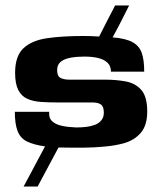

<svg xmlns="http://www.w3.org/2000/svg" viewBox="-20 -596 587 699"><path d="M66 83Q78 61 91.5 35.5Q105 10 118.5 -15.5Q132 -41 144 -63Q102 -69 78 -81Q54 -93 44 -119Q34 -145 34 -189Q65 -189 96.5 -189Q128 -189 159 -189Q157 -167 169.5 -155Q182 -143 205 -138Q228 -133 257 -132Q276 -132 293.5 -134Q311 -136 325.5 -141.5Q340 -147 349 -158Q358 -169 358 -186Q358 -208 347.5 -215.5Q337 -223 316 -223Q284 -223 252.5 -223Q221 -223 189 -223Q156 -223 128 -225Q100 -227 79 -236.5Q58 -246 46.5 -268.5Q35 -291 35 -331Q35 -392 65.5 -420.5Q96 -449 152 -457Q208 -465 284 -465Q299 -465 313 -464.5Q327 -464 341 -463Q356 -492 370 -520Q384 -548 399 -576H450Q435 -546 420.5 -517.5Q406 -489 390 -460Q438 -456 462.5 -442.5Q487 -429 496 -403.5Q505 -378 505 -335Q475 -335 445 -335Q415 -335 384 -335Q384 -355 372 -367Q360 -379 338.5 -384.5Q317 -390 287 -390Q260 -390 237.5 -386Q215 -382 201.5 -371.5Q188 -361 188 -341Q188 -319 200 -312.5Q212 -306 233 -306Q265 -306 297 -306Q329 -306 362 -306Q403 -306 438 -299.5Q473 -293 494.5 -268.5Q516 -244 516 -190Q516 -140 493 -113Q470 -86 434 -75.5Q398 -65 356 -62Q325 -59 288 -58.5Q251 -58 193 -59L117 83Z"/></svg>

Font: Genos
Style: Bold
Weight: 700
Designer: Robert E. Leuschke
Foundry: Robert E. Leuschke
Version: Version 1.010